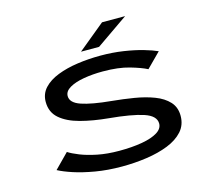

<svg xmlns="http://www.w3.org/2000/svg" viewBox="-125 -1059 1349 1221"><g transform="rotate(-15 550.0 -448.5)"><path d="M532 11Q438 11 358.2 -2.8Q278.5 -16.5 218.5 -36.2Q158.5 -56 123.5 -75L216.5 -169.5Q241.5 -153 287.8 -134.5Q334 -116 398.2 -103Q462.5 -90 541.5 -90Q626.5 -90 691.8 -101.5Q757 -113 793.8 -135.8Q830.5 -158.5 830.5 -192.5Q830.5 -243.5 753.5 -268.8Q676.5 -294 530 -307.5Q428 -317 346.2 -338.8Q264.5 -360.5 216.8 -401.8Q169 -443 169 -511.5Q169 -564.5 203.5 -601.8Q238 -639 297 -662Q356 -685 429.5 -695.5Q503 -706 581 -706Q661 -706 731.5 -695.2Q802 -684.5 857.5 -668.5Q913 -652.5 947 -637L854 -543.5Q815.5 -563.5 743.8 -584.2Q672 -605 569 -605Q502.5 -605 444.2 -595Q386 -585 349.8 -564Q313.5 -543 313.5 -511Q313.5 -466.5 380.5 -443.8Q447.5 -421 575 -409Q649.5 -402 720.8 -390.2Q792 -378.5 849.5 -356.5Q907 -334.5 941 -297.8Q975 -261 975 -204.5Q975 -144.5 938 -103.2Q901 -62 838 -37Q775 -12 695.8 -0.5Q616.5 11 532 11ZM587.5 -762H468.5L646 -908H798Z"/></g></svg>

Font: Trispace Expanded Medium
Style: Regular
Weight: 500
Width: 7
Designer: Tyler Finck
Foundry: Etcetera Type Company
Version: Version 1.210; ttfautohint (v1.8.3)